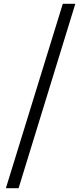

<svg xmlns="http://www.w3.org/2000/svg" viewBox="-20 -813 432 1012"><path d="M11 179H78L377 -793H311Z"/></svg>

Font: Noto Sans JP Regular
Style: Regular
Weight: 400
Designer: Ryoko NISHIZUKA (kana & ideographs); Paul D. Hunt (Latin, Greek & Cyrillic); Wenlong ZHANG (bopomofo); Sandoll Communica
Foundry: Adobe Systems Incorporated
Version: Version 1.004;PS 1.004;hotconv 1.0.82;makeotf.lib2.5.63406